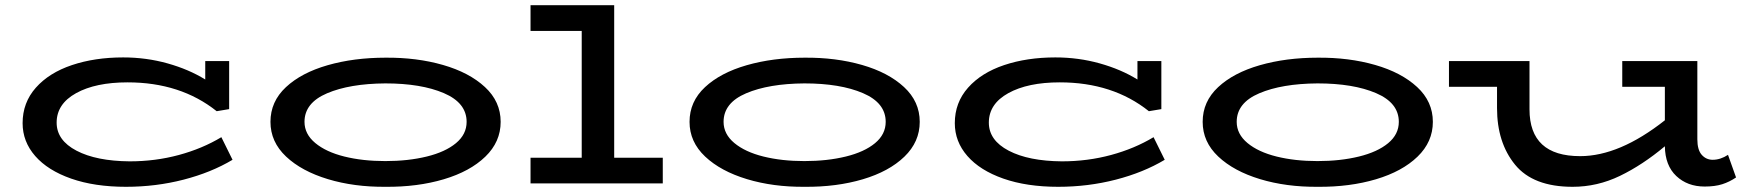

<svg xmlns="http://www.w3.org/2000/svg" viewBox="-20 -706 6748 739"><path d="M875 -91Q793 -42 686.5 -14.5Q580 13 465 13Q344 13 254 -18.5Q164 -50 115.5 -105.5Q67 -161 67 -232Q67 -311 118 -368.5Q169 -426 257 -455.5Q345 -485 454 -485Q543 -485 625 -462Q707 -439 770 -400V-471H862V-286L814 -278Q675 -389 471 -389Q348 -389 273 -347.5Q198 -306 198 -234Q198 -166 274.5 -126Q351 -86 479 -85Q578 -85 668.5 -109.5Q759 -134 832 -178Z M1021 -237Q1021 -315 1080.5 -370.5Q1140 -426 1241 -455Q1342 -484 1464 -484Q1584 -485 1685 -456Q1786 -427 1846.5 -371Q1907 -315 1907 -237Q1907 -160 1848 -103Q1789 -46 1688 -16Q1587 14 1464 13Q1343 14 1242 -16.5Q1141 -47 1081 -103.5Q1021 -160 1021 -237ZM1776 -237Q1776 -310 1688.5 -347.5Q1601 -385 1463 -385Q1326 -384 1239 -347Q1152 -310 1152 -237Q1152 -190 1193.5 -155.5Q1235 -121 1305.5 -103.5Q1376 -86 1463 -86Q1551 -86 1622.5 -103.5Q1694 -121 1735 -155Q1776 -189 1776 -237Z M2531 -99V0H2022V-99H2219V-587H2022V-686H2344V-99Z M2634 -237Q2634 -315 2693.5 -370.5Q2753 -426 2854 -455Q2955 -484 3077 -484Q3197 -485 3298 -456Q3399 -427 3459.5 -371Q3520 -315 3520 -237Q3520 -160 3461 -103Q3402 -46 3301 -16Q3200 14 3077 13Q2956 14 2855 -16.5Q2754 -47 2694 -103.5Q2634 -160 2634 -237ZM3389 -237Q3389 -310 3301.5 -347.5Q3214 -385 3076 -385Q2939 -384 2852 -347Q2765 -310 2765 -237Q2765 -190 2806.5 -155.5Q2848 -121 2918.5 -103.5Q2989 -86 3076 -86Q3164 -86 3235.5 -103.5Q3307 -121 3348 -155Q3389 -189 3389 -237Z M4463 -91Q4381 -42 4274.5 -14.5Q4168 13 4053 13Q3932 13 3842 -18.5Q3752 -50 3703.5 -105.5Q3655 -161 3655 -232Q3655 -311 3706 -368.5Q3757 -426 3845 -455.5Q3933 -485 4042 -485Q4131 -485 4213 -462Q4295 -439 4358 -400V-471H4450V-286L4402 -278Q4263 -389 4059 -389Q3936 -389 3861 -347.5Q3786 -306 3786 -234Q3786 -166 3862.5 -126Q3939 -86 4067 -85Q4166 -85 4256.5 -109.5Q4347 -134 4420 -178Z M4609 -237Q4609 -315 4668.5 -370.5Q4728 -426 4829 -455Q4930 -484 5052 -484Q5172 -485 5273 -456Q5374 -427 5434.5 -371Q5495 -315 5495 -237Q5495 -160 5436 -103Q5377 -46 5276 -16Q5175 14 5052 13Q4931 14 4830 -16.5Q4729 -47 4669 -103.5Q4609 -160 4609 -237ZM5364 -237Q5364 -310 5276.5 -347.5Q5189 -385 5051 -385Q4914 -384 4827 -347Q4740 -310 4740 -237Q4740 -190 4781.5 -155.5Q4823 -121 4893.5 -103.5Q4964 -86 5051 -86Q5139 -86 5210.5 -103.5Q5282 -121 5323 -155Q5364 -189 5364 -237Z M6662 -23Q6637 -6 6609 3Q6581 12 6541 12Q6475 12 6432 -28.5Q6389 -69 6388 -143Q6302 -71 6215 -29Q6128 13 6033 13Q5881 13 5811.5 -72Q5742 -157 5742 -290V-372H5557V-471H5867V-285Q5867 -105 6062 -105Q6213 -105 6388 -243V-372H6224V-471H6513V-170Q6513 -129 6530 -110Q6547 -91 6572 -91Q6602 -91 6631 -110Z"/></svg>

Font: BioRhyme Expanded
Style: Bold
Weight: 700
Width: 7
Designer: Aoife Mooney
Foundry: Aoife Mooney Type
Version: Version 1.000